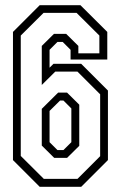

<svg xmlns="http://www.w3.org/2000/svg" viewBox="-20 -720 466 740"><path d="M133 0 30 -103V-597L133 -700H290L393.5 -597V-490.5H252V-528L221.5 -558.5H201.5L171 -528V-459L186 -474H293L396 -371V-103L293 0ZM149 -30.5H278.5L366 -118V-356.5L278.5 -444H193L141 -392.5V-543L188 -589.5H235L282 -543V-514.5H363V-583L275 -670.5H148L60 -583V-119ZM189 -111.5 141 -159V-300.5L204 -363H238.5L285.5 -316.5V-158L238.5 -111.5ZM201.5 -141.5H224.5L255 -172V-302L224.5 -332.5H211.5L171 -292.5V-172Z"/></svg>

Font: Tourney Condensed Light
Style: Regular
Weight: 300
Width: 3
Designer: Tyler Finck
Foundry: Etcetera Type Co
Version: Version 1.010; ttfautohint (v1.8.3)